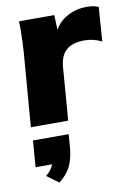

<svg xmlns="http://www.w3.org/2000/svg" viewBox="-90 -576 632 917"><g transform="rotate(-10 226.5 -118.0)"><path d="M453 -509 441 -344Q401 -364 357 -364Q302 -364 271 -339Q240 -314 235 -255L215 0H34L63 -362Q67 -432 67 -467Q67 -495 66 -508H237L240 -436Q261 -475 303.5 -497.5Q346 -520 395 -520Q433 -520 453 -509ZM206 64 201 131Q196 182 179 217.5Q162 253 123 284L65 242Q94 219 103 192H23L33 64Z"/></g></svg>

Font: Muli Black
Style: Italic
Weight: 900
Italic angle: -4.541°
Designer: Vernon Adams
Foundry: Vernon Adams
Version: Version 2.001